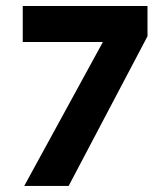

<svg xmlns="http://www.w3.org/2000/svg" viewBox="-20 -615 556 635"><path d="M55.2 -595.2V-476.1H320.3L60.1 0H207L467.8 -495.1V-595.2Z"/></svg>

Font: Now ExtraBold
Style: Regular
Weight: 800
Designer: Alfredo Marco Pradil
Foundry: Alfredo Marco Pradil
Version: Version 1.200;hotconv 1.0.109;makeotfexe 2.5.65596